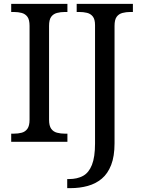

<svg xmlns="http://www.w3.org/2000/svg" viewBox="-20 -734 736 994"><path d="M38 0V-42H51Q74 -42 92.5 -47Q111 -52 122 -67.5Q133 -83 133 -114V-600Q133 -632 122 -647Q111 -662 92.5 -667Q74 -672 51 -672H38V-714H329V-672H316Q294 -672 275 -667Q256 -662 245 -647Q234 -632 234 -600V-114Q234 -83 245 -67.5Q256 -52 275 -47Q294 -42 316 -42H329V0ZM328 240V193H337Q380 193 410 176.5Q440 160 456 119.5Q472 79 472 9V-604Q472 -634 460.5 -648.5Q449 -663 430.5 -667.5Q412 -672 390 -672H377V-714H668V-672H655Q633 -672 614 -667Q595 -662 584 -647Q573 -632 573 -600V8Q573 75 555.5 120Q538 165 507 191Q476 217 434.5 228.5Q393 240 345 240Z"/></svg>

Font: Noto Serif Malayalam
Style: Regular
Weight: 400
Designer: Indian type Foundry, Jelle Bosma, Monotype Design Team
Foundry: Monotype Imaging Inc.
Version: Version 2.103